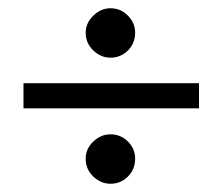

<svg xmlns="http://www.w3.org/2000/svg" viewBox="-20 -466 540 466"><path d="M188 -81Q188 -105 206.5 -122.5Q225 -140 248 -140Q273 -140 290.5 -122.5Q308 -105 308 -81Q308 -55 290.5 -37.5Q273 -20 248 -20Q225 -20 206.5 -37.5Q188 -55 188 -81ZM188 -387Q188 -410 206.5 -428Q225 -446 248 -446Q273 -446 290.5 -428Q308 -410 308 -387Q308 -361 290.5 -343.5Q273 -326 248 -326Q225 -326 206.5 -343.5Q188 -361 188 -387ZM463 -264V-203H37V-264Z"/></svg>

Font: Mukta Mahee Medium
Style: Regular
Weight: 500
Designer: Shuchita Grover, Noopur Datye, Girish Dalvi, Yashodeep Gholap
Foundry: Ek Type
Version: Version 2.538;PS 1.000;hotconv 16.6.51;makeotf.lib2.5.65220;